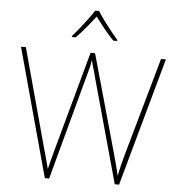

<svg xmlns="http://www.w3.org/2000/svg" viewBox="-61 -1007 992 1064"><g transform="rotate(5 434.5 -474.5)"><path d="M839 -714 641 0H617L456 -582Q449 -611 443 -629.5Q437 -648 431 -675Q427 -650 423.5 -635.5Q420 -621 415 -604L252 0H228L33 -714H60L208 -170Q218 -133 225.5 -107Q233 -81 240 -52Q247 -81 254 -107.5Q261 -134 271 -171L420 -714H445L598 -168Q609 -129 615.5 -103.5Q622 -78 629 -48Q635 -78 641 -103.5Q647 -129 658 -168L812 -714ZM447 -949Q459 -929 479 -901.5Q499 -874 521 -846.5Q543 -819 561 -798V-792H540Q512 -820 484.5 -854.5Q457 -889 436 -917Q415 -889 386.5 -854.5Q358 -820 330 -792H309V-798Q328 -819 350 -846.5Q372 -874 392.5 -901.5Q413 -929 425 -949Z"/></g></svg>

Font: Noto Sans Lao Looped Thin
Style: Regular
Weight: 100
Designer: Mark Frömberg, Ben Mitchell
Foundry: The Fontpad Ltd
Version: Version 1.002; ttfautohint (v1.8.4.7-5d5b)